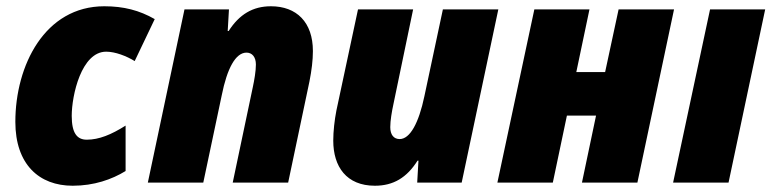

<svg xmlns="http://www.w3.org/2000/svg" viewBox="-20 -583 2463 613"><path d="M212 10C280 10 337 -10 381 -37V-182C335 -153 296 -137 257 -137C226 -137 209 -158 209 -213C209 -279 240 -418 319 -418C348 -418 384 -404 410 -388L474 -522C425 -550 375 -563 313 -563C123 -563 29 -374 29 -194C29 -58 105 10 212 10Z M452 0H629L688 -279C705 -364 732 -415 767 -415C785 -415 797 -401 797 -377C797 -356 792 -327 787 -304L723 0H900L968 -323C975 -358 979 -391 979 -420C979 -512 927 -563 845 -563C787 -563 744 -537 710 -484H707L711 -553H569Z M1177 10C1236 10 1279 -16 1313 -70H1316L1312 0H1454L1571 -553H1394L1335 -276C1317 -190 1289 -139 1256 -139C1237 -139 1226 -153 1226 -177C1226 -198 1231 -227 1236 -250L1299 -553H1123L1054 -230C1048 -199 1044 -164 1044 -134C1044 -51 1086 10 1177 10Z M1568 0H1745L1790 -214H1883L1838 0H2015L2132 -553H1955L1912 -353H1820L1862 -553H1686Z M2129 0H2306L2423 -553H2247Z"/></svg>

Font: Noto Sans UI SemiCondensed Black
Style: Italic
Weight: 900
Width: 4
Italic angle: -372°
Designer: Monotype Design Team
Foundry: Monotype Imaging Inc.
Version: Version 1.901